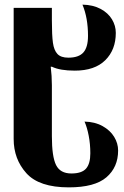

<svg xmlns="http://www.w3.org/2000/svg" viewBox="-20 -570 535 829"><path d="M39 30V-536H204V-482Q204 -418 208.5 -385.5Q213 -353 228 -337Q243 -321 275 -321Q320 -321 340 -343.5Q360 -366 360 -415Q360 -493 336 -550Q382 -549 414.5 -531.5Q447 -514 463.5 -486.5Q480 -459 480 -428Q480 -355 434.5 -310Q389 -265 303 -265Q239 -265 204 -282H199Q204 -242 204 -202V18Q204 106 222 142.5Q240 179 288 179Q333 179 351.5 158Q370 137 370 92Q370 52 363 16Q356 -20 345 -45Q390 -44 423 -25.5Q456 -7 473 21Q490 49 490 80Q490 152 439.5 195.5Q389 239 277 239Q149 239 94 178Q39 117 39 30Z"/></svg>

Font: Noto Serif Georgian Black Cond
Style: Regular
Weight: 900
Width: 3
Designer: Monotype Design team
Foundry: Monotype Imaging Inc.
Version: Version 1.000